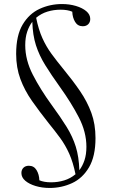

<svg xmlns="http://www.w3.org/2000/svg" viewBox="-20 -731 573 951"><path d="M159 -643Q171 -584 190 -542Q209 -500 235 -464.5Q261 -429 293 -390Q340 -333 376 -280.5Q412 -228 432.5 -172Q453 -116 453 -47Q453 43 421 97.5Q389 152 337 176Q285 200 226 200Q189 200 157 190.5Q125 181 105.5 164.5Q86 148 86 126Q86 110 96 100Q106 90 123 90Q148 90 161 111.5Q174 133 175 162Q198 172 233 172Q267 172 298 162.5Q329 153 354 132Q342 73 323 30.5Q304 -12 278 -47.5Q252 -83 221 -121Q175 -179 138.5 -231Q102 -283 81 -339.5Q60 -396 60 -464Q60 -555 92 -609Q124 -663 176 -687Q228 -711 287 -711Q324 -711 356 -701.5Q388 -692 407.5 -675.5Q427 -659 427 -637Q427 -621 417 -611Q407 -601 390 -601Q365 -601 352 -622.5Q339 -644 338 -673Q315 -683 280 -683Q246 -683 215 -673.5Q184 -664 159 -643ZM140 -623Q124 -602 114.5 -573.5Q105 -545 105 -507Q105 -434 142.5 -361Q180 -288 236 -211Q280 -151 310 -102.5Q340 -54 355.5 -4Q371 46 373 112Q389 91 398.5 62.5Q408 34 408 -4Q408 -77 370.5 -149.5Q333 -222 277 -300Q234 -360 204 -408.5Q174 -457 158 -507Q142 -557 140 -623Z"/></svg>

Font: Castoro Titling
Style: Regular
Weight: 400
Version: Version 2.04